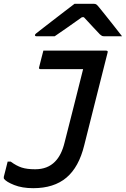

<svg xmlns="http://www.w3.org/2000/svg" viewBox="-28 -965 659 1005"><path d="M156 -79Q221 -79 260 -119Q294 -153 310 -219Q334 -312 357.5 -406Q381 -500 407 -603H185Q173 -603 177 -614Q183 -637 188 -657.5Q193 -678 199 -700H527Q539 -700 535 -689Q505 -571 474 -447.5Q443 -324 413 -205Q385 -90 319.5 -35Q254 20 146 20Q88 20 46.5 3.5Q5 -13 -7 -29Q-9 -31 -8 -40Q-3 -60 2 -79Q7 -98 12 -119H28Q58 -97 85.5 -88Q113 -79 156 -79ZM362 -945H464Q471 -945 476 -942Q481 -939 492 -925Q501 -914 521.5 -888.5Q542 -863 566 -832.5Q590 -802 611 -775H522Q510 -775 506 -777Q502 -779 495 -785Q483 -797 462.5 -819.5Q442 -842 411 -875H401Q356 -843 321 -818.5Q286 -794 258 -775H165Q154 -775 155 -782Q156 -786 161 -790Q166 -794 184 -808Q206 -825 239.5 -851Q273 -877 307 -903Q341 -929 362 -945Z"/></svg>

Font: Recursive Sn Lnr St Med
Style: Italic
Weight: 500
Italic angle: -15°
Version: Version 1.079;hotconv 1.0.112;makeotfexe 2.5.65598; ttfautoh